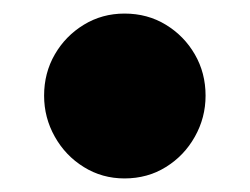

<svg xmlns="http://www.w3.org/2000/svg" viewBox="-20 -398 368 283"><path d="M163.5 -135Q130.5 -135 103.5 -151.8Q76.5 -168.5 60.8 -196.5Q45 -224.5 45 -257Q45 -290.5 60.8 -317.8Q76.5 -345 103.5 -361.5Q130.5 -378 163.5 -378Q197.5 -378 224.5 -361.5Q251.5 -345 267.2 -317.8Q283 -290.5 283 -257Q283 -224.5 267.2 -196.5Q251.5 -168.5 224.5 -151.8Q197.5 -135 163.5 -135Z"/></svg>

Font: Fraunces 9pt Soft Black
Style: Regular
Weight: 900
Version: Version 1.000;[b76b70a41]